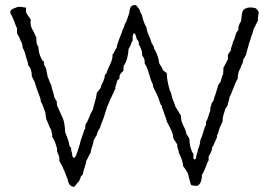

<svg xmlns="http://www.w3.org/2000/svg" viewBox="-20 -725 1045 754"><path d="M875 -492V-510L887 -528Q886 -535 890 -543.5Q894 -552 894 -559Q900 -567 906 -591Q907 -595 911 -600.5Q915 -606 916 -608Q914 -622 927 -643Q928 -649 928.5 -657.5Q929 -666 930.5 -672.5Q932 -679 935 -685Q951 -701 983 -693Q991 -688 996 -678Q996 -673 994 -662.5Q992 -652 993 -644Q990 -638 984 -626.5Q978 -615 976 -611Q971 -589 968 -586Q964 -568 960 -561Q946 -512 946 -509Q944 -507 941 -500.5Q938 -494 935 -492Q936 -484 932 -476Q928 -468 927 -466Q926 -459 917 -443Q917 -440 915 -432Q913 -424 914 -417Q906 -405 896.5 -379Q887 -353 881 -343Q881 -336 877.5 -326.5Q874 -317 874 -312Q873 -309 869.5 -304.5Q866 -300 865 -298Q864 -293 860.5 -283Q857 -273 855.5 -264.5Q854 -256 854 -247Q842 -224 840 -214Q839 -213 837.5 -205Q836 -197 832 -195Q833 -189 831.5 -184.5Q830 -180 827.5 -175Q825 -170 824 -168Q818 -152 813 -146Q814 -135 800 -112Q798 -101 800 -97Q795 -90 787.5 -68.5Q780 -47 773 -39Q773 -3 754 5Q738 5 730 1Q728 -5 726 -12.5Q724 -20 721.5 -29.5Q719 -39 718 -44Q710 -59 699 -73Q699 -92 682 -126Q682 -133 678.5 -141.5Q675 -150 676 -158L661 -181Q660 -196 655 -208Q649 -222 635 -248Q634 -256 625 -279Q622 -289 617 -301Q616 -303 616 -305.5Q616 -308 616 -309Q615 -311 613 -312.5Q611 -314 611 -315Q609 -319 606.5 -327Q604 -335 603 -338L597 -352Q583 -382 581 -385Q582 -389 579 -397Q573 -407 565 -435.5Q557 -464 548 -476Q550 -493 539 -506Q539 -509 537 -524Q536 -526 532.5 -536Q529 -546 525 -550V-560Q524 -562 521.5 -566Q519 -570 517 -572Q512 -592 509 -594Q506 -594 504.5 -592.5Q503 -591 502.5 -587.5Q502 -584 501 -583V-566Q498 -562 493.5 -549.5Q489 -537 485 -533Q482 -488 466 -467Q466 -465 465 -459Q464 -453 465 -448Q464 -446 458.5 -441Q453 -436 451 -431Q449 -429 449 -417L439 -407Q440 -401 436 -392.5Q432 -384 433 -377Q432 -376 420 -349Q419 -346 417 -342.5Q415 -339 413.5 -336Q412 -333 410.5 -329Q409 -325 408 -322Q399 -304 387 -262Q374 -231 373 -223Q362 -209 360 -194Q357 -192 353.5 -184Q350 -176 348 -174Q347 -164 341.5 -148.5Q336 -133 336 -125Q332 -120 327 -109Q322 -98 319 -94Q318 -83 312.5 -68Q307 -53 306 -45Q306 -40 302 -36.5Q298 -33 297 -31Q297 -27 294 -22Q291 -17 291 -13Q286 -11 280.5 -2Q275 7 269 9Q249 5 246 -20Q246 -22 244 -25Q242 -28 242 -29Q241 -31 240 -35Q239 -37 239 -38Q238 -39 235.5 -46.5Q233 -54 231 -57L223 -76Q220 -78 218 -84Q216 -90 213 -92Q214 -99 212 -111Q212 -113 207 -122Q207 -125 204 -131Q204 -133 204 -138Q204 -143 203 -146Q202 -147 201.5 -149Q201 -151 201 -152Q194 -176 185 -187Q186 -194 183.5 -202.5Q181 -211 181 -215Q176 -222 170.5 -236.5Q165 -251 162 -256Q162 -260 160 -267.5Q158 -275 159 -280Q157 -285 151 -302.5Q145 -320 140 -327Q140 -332 138 -340Q123 -378 116 -403L105 -425Q105 -455 91 -468Q91 -477 82 -502Q78 -523 69 -537Q69 -553 60 -567Q58 -576 47 -594Q46 -604 47 -613Q45 -618 40.5 -628.5Q36 -639 34 -646Q29 -656 27 -662Q20 -673 20 -677Q21 -683 24.5 -686.5Q28 -690 37 -693Q46 -696 49 -698Q62 -699 82 -695Q83 -693 82 -686Q81 -679 83 -676Q85 -670 92 -661Q99 -652 101 -647Q97 -629 107 -609L110 -605Q111 -604 115.5 -593Q120 -582 123 -578Q122 -573 123 -566Q124 -559 124 -554Q125 -551 127.5 -546.5Q130 -542 131 -540Q131 -518 142 -496L146 -488L153 -482V-471Q154 -469 156 -465.5Q158 -462 159.5 -459Q161 -456 162 -453Q162 -446 164.5 -437Q167 -428 167 -423Q170 -419 173.5 -408Q177 -397 181 -392Q182 -383 187 -368Q192 -353 193 -344Q199 -332 203 -327Q203 -312 204 -311Q208 -303 215 -286.5Q222 -270 226 -262Q234 -246 236 -206Q237 -203 244 -185Q251 -167 252 -155Q253 -150 259 -144Q259 -132 263 -124Q263 -109 269 -105Q276 -106 279.5 -117Q283 -128 285 -131L294 -161Q295 -170 304 -193Q311 -217 315 -221Q314 -224 315 -228.5Q316 -233 316 -237Q323 -245 331 -266Q339 -287 345 -295Q346 -303 352.5 -324.5Q359 -346 360 -360Q360 -361 367 -369Q374 -377 376 -382L378 -390Q379 -393 382.5 -399.5Q386 -406 387 -409Q387 -412 389.5 -417Q392 -422 391 -426Q391 -429 392.5 -431Q394 -433 396 -435Q398 -437 399 -439Q401 -450 412 -471.5Q423 -493 422 -511Q426 -514 430 -523.5Q434 -533 438 -537Q440 -552 449.5 -575Q459 -598 462 -609Q465 -613 468.5 -624.5Q472 -636 476 -640Q478 -645 482 -657.5Q486 -670 488 -675Q488 -687 494 -699Q495 -699 499.5 -702.5Q504 -706 509 -705Q516 -705 519.5 -698.5Q523 -692 526 -691Q532 -673 537 -667Q544 -635 555 -618Q556 -604 564.5 -585.5Q573 -567 575 -557Q576 -555 580.5 -548Q585 -541 585 -535Q602 -507 605 -478Q606 -474 612 -465.5Q618 -457 619 -451Q621 -448 627 -444Q633 -440 635 -437Q635 -411 647 -369Q651 -364 653.5 -352.5Q656 -341 657 -338Q658 -335 662.5 -324.5Q667 -314 668 -308Q688 -275 691 -270Q689 -254 700 -232Q711 -210 712 -199Q713 -197 716 -193Q719 -189 721 -185.5Q723 -182 724 -178Q724 -145 740 -118Q740 -116 739.5 -111Q739 -106 739.5 -103Q740 -100 743 -99Q746 -99 748 -101Q750 -103 750 -105.5Q750 -108 750.5 -111.5Q751 -115 752 -117Q756 -126 758 -140Q765 -153 767 -176Q772 -184 778 -205.5Q784 -227 789 -235V-247Q794 -253 798.5 -269Q803 -285 806 -290V-304Q806 -305 808.5 -309Q811 -313 810 -317Q811 -320 814.5 -324.5Q818 -329 819 -332Q820 -335 821.5 -341.5Q823 -348 825 -351Q826 -356 830.5 -368.5Q835 -381 836 -389Q842 -399 846 -403Q852 -428 856 -433Q856 -438 857 -445.5Q858 -453 857 -458Q860 -464 866 -475Q872 -486 875 -492Z"/></svg>

Font: FuturaRenner Light
Style: Regular
Weight: 300
Designer: BSozoo
Foundry: BSozoo
Version: Version 1.001;PS 001.001;hotconv 1.0.70;makeotf.lib2.5.58329